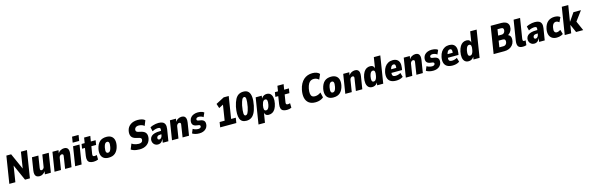

<svg xmlns="http://www.w3.org/2000/svg" viewBox="113 -2688 14785 4820"><g transform="rotate(-15 7505.0 -278.5)"><path d="M20 0 132 -705H256L464 -240H437L510 -705H667L555 0H428L223 -461H250L177 0Z M808 11Q757 11 727.5 -9.5Q698 -30 689 -71Q680 -112 689 -170L741 -498H908L859 -186Q855 -162 858 -148Q861 -134 870.5 -128Q880 -122 892 -122Q909 -122 923.5 -131.5Q938 -141 949 -156.5Q960 -172 962 -192L1011 -498H1178L1100 0H944L958 -91H964Q939 -43 896 -16Q853 11 808 11Z M1195 0 1274 -498H1431L1417 -408H1411Q1437 -457 1483 -483Q1529 -509 1579 -509Q1626 -509 1653.5 -488Q1681 -467 1689.5 -426Q1698 -385 1689 -326L1637 0H1470L1518 -310Q1523 -336 1519.5 -349.5Q1516 -363 1506.5 -369.5Q1497 -376 1484 -376Q1467 -376 1451.5 -367Q1436 -358 1425.5 -342Q1415 -326 1411 -304L1363 0Z M1824 -587 1848 -737H2017L1993 -587ZM1731 0 1810 -498H1978L1899 0Z M2211 11Q2148 11 2110 -8.5Q2072 -28 2059 -71Q2046 -114 2056 -181L2087 -380H2012L2031 -498H2112L2134 -637H2295L2272 -498H2396L2377 -380H2254L2222 -183Q2217 -149 2228.5 -135Q2240 -121 2267 -121Q2280 -121 2297.5 -124.5Q2315 -128 2328 -132L2330 -14Q2304 -2 2273.5 4.5Q2243 11 2211 11Z M2603 11Q2523 11 2474 -23Q2425 -57 2408.5 -121Q2392 -185 2409 -271Q2422 -332 2446 -377.5Q2470 -423 2503 -452Q2536 -481 2579.5 -495Q2623 -509 2676 -509Q2756 -509 2805 -474.5Q2854 -440 2870.5 -377Q2887 -314 2870 -227Q2857 -166 2833 -121Q2809 -76 2776 -46.5Q2743 -17 2700 -3Q2657 11 2603 11ZM2617 -114Q2638 -114 2654.5 -125.5Q2671 -137 2684 -163.5Q2697 -190 2707 -238Q2722 -318 2710 -351Q2698 -384 2663 -384Q2643 -384 2626 -373Q2609 -362 2595.5 -335Q2582 -308 2572 -260Q2558 -181 2570 -147.5Q2582 -114 2617 -114Z M3407 11Q3362 11 3320 4.5Q3278 -2 3243 -15Q3208 -28 3186 -45L3242 -184Q3261 -169 3290 -156.5Q3319 -144 3352.5 -137Q3386 -130 3418 -130Q3449 -130 3470.5 -136.5Q3492 -143 3505.5 -158Q3519 -173 3523 -197Q3527 -218 3522.5 -232Q3518 -246 3505.5 -255.5Q3493 -265 3472 -270L3389 -290Q3300 -312 3271 -369Q3242 -426 3259 -512Q3269 -562 3294.5 -600Q3320 -638 3358 -664Q3396 -690 3443.5 -703Q3491 -716 3546 -716Q3610 -716 3659 -701Q3708 -686 3732 -659L3677 -524Q3657 -547 3618 -561Q3579 -575 3536 -575Q3507 -575 3483.5 -567Q3460 -559 3445.5 -542.5Q3431 -526 3425 -501Q3420 -472 3433 -452.5Q3446 -433 3478 -425L3560 -406Q3647 -384 3677 -330.5Q3707 -277 3690 -191Q3679 -141 3654.5 -104Q3630 -67 3593 -41Q3556 -15 3509.5 -2Q3463 11 3407 11Z M3879 11Q3835 11 3802 -13Q3769 -37 3753.5 -76.5Q3738 -116 3747 -162Q3758 -209 3790 -238.5Q3822 -268 3877 -283.5Q3932 -299 4011 -299H4061L4048 -215H4019Q3985 -215 3961.5 -209.5Q3938 -204 3925 -191Q3912 -178 3907 -156Q3902 -134 3913 -118Q3924 -102 3949 -102Q3964 -102 3979.5 -112Q3995 -122 4007.5 -141Q4020 -160 4025 -188L4046 -325Q4051 -360 4037.5 -373.5Q4024 -387 3987 -387Q3958 -387 3918 -377.5Q3878 -368 3836 -344L3810 -453Q3846 -473 3883 -485Q3920 -497 3957.5 -503Q3995 -509 4031 -509Q4096 -509 4138 -488.5Q4180 -468 4197 -423Q4214 -378 4203 -305L4154 0H4008L4023 -96H4022Q4008 -63 3988.5 -38.5Q3969 -14 3942 -1.5Q3915 11 3879 11Z M4248 0 4327 -498H4484L4470 -408H4464Q4490 -457 4536 -483Q4582 -509 4632 -509Q4679 -509 4706.5 -488Q4734 -467 4742.5 -426Q4751 -385 4742 -326L4690 0H4523L4571 -310Q4576 -336 4572.5 -349.5Q4569 -363 4559.5 -369.5Q4550 -376 4537 -376Q4520 -376 4504.5 -367Q4489 -358 4478.5 -342Q4468 -326 4464 -304L4416 0Z M4959 11Q4899 11 4852 -2.5Q4805 -16 4778 -36L4822 -143Q4842 -130 4865 -121.5Q4888 -113 4912 -108Q4936 -103 4957 -103Q4988 -103 5008.5 -114Q5029 -125 5034 -147Q5037 -166 5027.5 -177.5Q5018 -189 4997 -193L4935 -202Q4868 -213 4842.5 -253Q4817 -293 4830 -359Q4840 -407 4871 -440Q4902 -473 4949.5 -491Q4997 -509 5054 -509Q5089 -509 5119 -504Q5149 -499 5172.5 -488.5Q5196 -478 5212 -463L5164 -355Q5146 -372 5112 -384Q5078 -396 5046 -396Q5017 -396 4998 -384.5Q4979 -373 4975 -353Q4972 -336 4981.5 -323.5Q4991 -311 5015 -307L5072 -298Q5140 -286 5166 -247Q5192 -208 5178 -136Q5168 -90 5136.5 -56.5Q5105 -23 5059.5 -6Q5014 11 4959 11Z M5500 0 5521 -133H5652L5720 -566L5781 -568L5602 -474L5564 -592L5780 -705H5911L5820 -133H5941L5920 0Z M6181 11Q6053 11 6015.5 -95.5Q5978 -202 6016 -399Q6043 -518 6080.5 -587Q6118 -656 6171 -686Q6224 -716 6292 -716Q6378 -716 6422 -668.5Q6466 -621 6474.5 -529.5Q6483 -438 6457 -307Q6432 -188 6393.5 -118.5Q6355 -49 6302.5 -19Q6250 11 6181 11ZM6195 -125Q6229 -125 6252.5 -166.5Q6276 -208 6300 -316Q6325 -458 6320 -519Q6315 -580 6277 -580Q6243 -580 6220.5 -537Q6198 -494 6174 -390Q6149 -248 6153.5 -186.5Q6158 -125 6195 -125Z M6448 180 6556 -498H6714L6699 -403H6692Q6707 -439 6729.5 -462Q6752 -485 6781 -497Q6810 -509 6842 -509Q6905 -509 6941 -472.5Q6977 -436 6987 -371Q6997 -306 6980 -222Q6963 -141 6932.5 -89.5Q6902 -38 6859.5 -13.5Q6817 11 6763 11Q6712 11 6684.5 -16Q6657 -43 6653 -87L6659 -88L6616 180ZM6726 -114Q6748 -114 6764.5 -127Q6781 -140 6794 -167Q6807 -194 6816 -238Q6830 -312 6819.5 -348Q6809 -384 6771 -384Q6751 -384 6733.5 -371.5Q6716 -359 6703.5 -331.5Q6691 -304 6681 -260Q6667 -187 6677.5 -150.5Q6688 -114 6726 -114Z M7235 11Q7172 11 7134 -8.5Q7096 -28 7083 -71Q7070 -114 7080 -181L7111 -380H7036L7055 -498H7136L7158 -637H7319L7296 -498H7420L7401 -380H7278L7246 -183Q7241 -149 7252.5 -135Q7264 -121 7291 -121Q7304 -121 7321.5 -124.5Q7339 -128 7352 -132L7354 -14Q7328 -2 7297.5 4.5Q7267 11 7235 11Z M7974 12Q7868 12 7804.5 -37.5Q7741 -87 7721.5 -175.5Q7702 -264 7726 -382Q7744 -467 7777.5 -529.5Q7811 -592 7857.5 -633.5Q7904 -675 7961.5 -695.5Q8019 -716 8085 -716Q8145 -716 8192 -699.5Q8239 -683 8270 -647L8212 -514Q8182 -542 8150 -554.5Q8118 -567 8080 -567Q8036 -567 8001.5 -547.5Q7967 -528 7942 -483.5Q7917 -439 7901 -364Q7887 -287 7893.5 -236.5Q7900 -186 7927 -162Q7954 -138 8001 -138Q8041 -138 8079 -151Q8117 -164 8157 -194L8188 -60Q8162 -36 8129 -20.5Q8096 -5 8057.5 3.5Q8019 12 7974 12Z M8444 11Q8364 11 8315 -23Q8266 -57 8249.5 -121Q8233 -185 8250 -271Q8263 -332 8287 -377.5Q8311 -423 8344 -452Q8377 -481 8420.5 -495Q8464 -509 8517 -509Q8597 -509 8646 -474.5Q8695 -440 8711.5 -377Q8728 -314 8711 -227Q8698 -166 8674 -121Q8650 -76 8617 -46.5Q8584 -17 8541 -3Q8498 11 8444 11ZM8458 -114Q8479 -114 8495.5 -125.5Q8512 -137 8525 -163.5Q8538 -190 8548 -238Q8563 -318 8551 -351Q8539 -384 8504 -384Q8484 -384 8467 -373Q8450 -362 8436.5 -335Q8423 -308 8413 -260Q8399 -181 8411 -147.5Q8423 -114 8458 -114Z M8752 0 8831 -498H8988L8974 -408H8968Q8994 -457 9040 -483Q9086 -509 9136 -509Q9183 -509 9210.5 -488Q9238 -467 9246.5 -426Q9255 -385 9246 -326L9194 0H9027L9075 -310Q9080 -336 9076.5 -349.5Q9073 -363 9063.5 -369.5Q9054 -376 9041 -376Q9024 -376 9008.5 -367Q8993 -358 8982.5 -342Q8972 -326 8968 -304L8920 0Z M9452 11Q9389 11 9352.5 -25.5Q9316 -62 9306.5 -127Q9297 -192 9314 -277Q9332 -358 9362.5 -409Q9393 -460 9435.5 -484.5Q9478 -509 9531 -509Q9582 -509 9609 -482.5Q9636 -456 9640 -411H9635L9682 -705H9850L9738 0H9580L9595 -95H9602Q9590 -61 9566.5 -37Q9543 -13 9513.5 -1Q9484 11 9452 11ZM9522 -114Q9545 -114 9561.5 -127Q9578 -140 9591 -167.5Q9604 -195 9612 -238Q9627 -311 9616.5 -347.5Q9606 -384 9568 -384Q9547 -384 9530 -371Q9513 -358 9500.5 -331Q9488 -304 9478 -260Q9464 -187 9474.5 -150.5Q9485 -114 9522 -114Z M10074 11Q9981 11 9928 -23.5Q9875 -58 9858 -121Q9841 -184 9858 -270Q9875 -349 9911 -401.5Q9947 -454 9999.5 -481.5Q10052 -509 10117 -509Q10183 -509 10226 -481.5Q10269 -454 10286.5 -399.5Q10304 -345 10292 -262L10283 -208H9989L10003 -298H10170L10154 -282Q10161 -328 10158.5 -353Q10156 -378 10143.5 -389Q10131 -400 10112 -400Q10088 -400 10069 -386Q10050 -372 10037 -342Q10024 -312 10015 -263L10009 -225Q10002 -185 10007 -159.5Q10012 -134 10032.5 -122Q10053 -110 10092 -110Q10123 -110 10158 -120Q10193 -130 10223 -148L10254 -39Q10208 -9 10162.5 1Q10117 11 10074 11Z M10325 0 10404 -498H10561L10547 -408H10541Q10567 -457 10613 -483Q10659 -509 10709 -509Q10756 -509 10783.5 -488Q10811 -467 10819.5 -426Q10828 -385 10819 -326L10767 0H10600L10648 -310Q10653 -336 10649.5 -349.5Q10646 -363 10636.5 -369.5Q10627 -376 10614 -376Q10597 -376 10581.5 -367Q10566 -358 10555.5 -342Q10545 -326 10541 -304L10493 0Z M11036 11Q10976 11 10929 -2.5Q10882 -16 10855 -36L10899 -143Q10919 -130 10942 -121.5Q10965 -113 10989 -108Q11013 -103 11034 -103Q11065 -103 11085.5 -114Q11106 -125 11111 -147Q11114 -166 11104.5 -177.5Q11095 -189 11074 -193L11012 -202Q10945 -213 10919.5 -253Q10894 -293 10907 -359Q10917 -407 10948 -440Q10979 -473 11026.5 -491Q11074 -509 11131 -509Q11166 -509 11196 -504Q11226 -499 11249.5 -488.5Q11273 -478 11289 -463L11241 -355Q11223 -372 11189 -384Q11155 -396 11123 -396Q11094 -396 11075 -384.5Q11056 -373 11052 -353Q11049 -336 11058.5 -323.5Q11068 -311 11092 -307L11149 -298Q11217 -286 11243 -247Q11269 -208 11255 -136Q11245 -90 11213.5 -56.5Q11182 -23 11136.5 -6Q11091 11 11036 11Z M11541 11Q11448 11 11395 -23.5Q11342 -58 11325 -121Q11308 -184 11325 -270Q11342 -349 11378 -401.5Q11414 -454 11466.5 -481.5Q11519 -509 11584 -509Q11650 -509 11693 -481.5Q11736 -454 11753.5 -399.5Q11771 -345 11759 -262L11750 -208H11456L11470 -298H11637L11621 -282Q11628 -328 11625.5 -353Q11623 -378 11610.5 -389Q11598 -400 11579 -400Q11555 -400 11536 -386Q11517 -372 11504 -342Q11491 -312 11482 -263L11476 -225Q11469 -185 11474 -159.5Q11479 -134 11499.5 -122Q11520 -110 11559 -110Q11590 -110 11625 -120Q11660 -130 11690 -148L11721 -39Q11675 -9 11629.5 1Q11584 11 11541 11Z M11956 11Q11893 11 11856.5 -25.5Q11820 -62 11810.5 -127Q11801 -192 11818 -277Q11836 -358 11866.5 -409Q11897 -460 11939.5 -484.5Q11982 -509 12035 -509Q12086 -509 12113 -482.5Q12140 -456 12144 -411H12139L12186 -705H12354L12242 0H12084L12099 -95H12106Q12094 -61 12070.5 -37Q12047 -13 12017.5 -1Q11988 11 11956 11ZM12026 -114Q12049 -114 12065.5 -127Q12082 -140 12095 -167.5Q12108 -195 12116 -238Q12131 -311 12120.5 -347.5Q12110 -384 12072 -384Q12051 -384 12034 -371Q12017 -358 12004.5 -331Q11992 -304 11982 -260Q11968 -187 11978.5 -150.5Q11989 -114 12026 -114Z M12607 0 12719 -705H12997Q13064 -705 13110 -682.5Q13156 -660 13175 -616Q13194 -572 13181 -505Q13170 -458 13139 -417.5Q13108 -377 13068 -361L13069 -370Q13101 -361 13122.5 -338.5Q13144 -316 13151 -278Q13158 -240 13147 -186Q13135 -130 13099 -88Q13063 -46 13009.5 -23Q12956 0 12890 0ZM12790 -127H12896Q12910 -127 12922.5 -130.5Q12935 -134 12945.5 -140.5Q12956 -147 12964 -157Q12972 -167 12978 -179.5Q12984 -192 12987 -207Q12992 -228 12989.5 -244Q12987 -260 12979.5 -271Q12972 -282 12958.5 -288Q12945 -294 12926 -294H12816ZM12837 -419H12929Q12963 -419 12985.5 -439.5Q13008 -460 13016 -496Q13024 -536 13008.5 -557Q12993 -578 12954 -578H12862Z M13368 11Q13280 11 13248 -34.5Q13216 -80 13231 -181L13315 -705H13483L13400 -188Q13398 -166 13399 -151.5Q13400 -137 13409 -129Q13418 -121 13434 -121Q13445 -121 13456 -123Q13467 -125 13472 -126L13459 -4Q13437 4 13415 7.5Q13393 11 13368 11Z M13660 11Q13616 11 13583 -13Q13550 -37 13534.5 -76.5Q13519 -116 13528 -162Q13539 -209 13571 -238.5Q13603 -268 13658 -283.5Q13713 -299 13792 -299H13842L13829 -215H13800Q13766 -215 13742.5 -209.5Q13719 -204 13706 -191Q13693 -178 13688 -156Q13683 -134 13694 -118Q13705 -102 13730 -102Q13745 -102 13760.5 -112Q13776 -122 13788.5 -141Q13801 -160 13806 -188L13827 -325Q13832 -360 13818.5 -373.5Q13805 -387 13768 -387Q13739 -387 13699 -377.5Q13659 -368 13617 -344L13591 -453Q13627 -473 13664 -485Q13701 -497 13738.5 -503Q13776 -509 13812 -509Q13877 -509 13919 -488.5Q13961 -468 13978 -423Q13995 -378 13984 -305L13935 0H13789L13804 -96H13803Q13789 -63 13769.5 -38.5Q13750 -14 13723 -1.5Q13696 11 13660 11Z M14249 11Q14171 11 14121.5 -24.5Q14072 -60 14054.5 -123.5Q14037 -187 14054 -271Q14068 -336 14093.5 -381Q14119 -426 14155 -454.5Q14191 -483 14234 -496Q14277 -509 14325 -509Q14373 -509 14410 -496.5Q14447 -484 14467 -464L14410 -345Q14392 -360 14369.5 -370Q14347 -380 14324 -380Q14308 -380 14292.5 -374Q14277 -368 14263 -354Q14249 -340 14238 -316.5Q14227 -293 14220 -257Q14206 -183 14224 -150.5Q14242 -118 14281 -118Q14304 -118 14331.5 -128.5Q14359 -139 14381 -154L14415 -37Q14394 -23 14367.5 -12Q14341 -1 14310.5 5Q14280 11 14249 11Z M14455 0 14567 -705H14735L14668 -291H14672L14815 -498H15010L14811 -230L14809 -286L14935 0H14750L14659 -206H14656L14623 0Z"/></g></svg>

Font: Nunito Sans 10pt Condensed Black
Style: Italic
Weight: 900
Width: 3
Italic angle: -9°
Designer: Vernon Adams
Foundry: Vernon Adams
Version: Version 3.101;gftools[0.9.27]